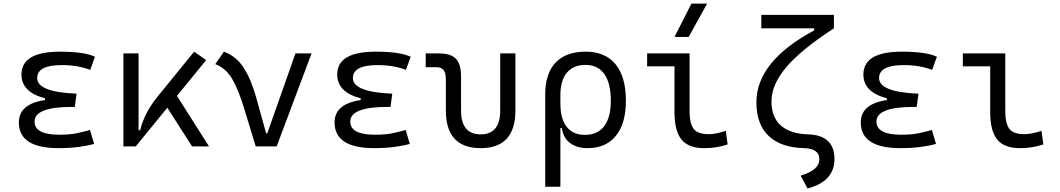

<svg xmlns="http://www.w3.org/2000/svg" viewBox="-20 -815 5899 1069"><path d="M305.7 9.8Q85 9.8 85 -133.3Q85 -236.8 230.5 -257.8V-267.6Q99.6 -301.8 99.6 -399.9Q99.6 -527.3 313.5 -527.3Q449.2 -527.3 508.8 -499L482.4 -425.8Q414.1 -452.6 324.2 -452.6Q187 -452.6 187 -380.4Q187 -302.2 406.2 -293.5L396.5 -219.7H379.9Q172.4 -219.7 172.4 -138.2Q172.4 -64.9 309.6 -64.9Q370.1 -64.9 409.9 -73.7Q449.7 -82.5 481 -91.3L503.9 -13.7Q465.3 -2.9 415.5 3.4Q365.7 9.8 305.7 9.8Z M667 0V-517.6H751.5V-89.8H760.3Q772.5 -139.2 796.6 -185.8Q820.8 -232.4 859.9 -280.3L1061 -527.3L1127.9 -480.5L965.3 -281.2L1143.6 0H1049.3L911.6 -215.3L735.8 0Z M1403.8 0 1339.4 -210.9Q1309.6 -310.1 1274.4 -372.6Q1239.3 -435.1 1178.7 -458L1226.6 -527.3Q1295.4 -502 1336.9 -437.5Q1378.4 -373 1406.7 -271L1461.9 -71.8H1467.8L1625 -517.6H1714.8L1520.5 0Z M2063.5 9.8Q1842.8 9.8 1842.8 -133.3Q1842.8 -236.8 1988.3 -257.8V-267.6Q1857.4 -301.8 1857.4 -399.9Q1857.4 -527.3 2071.3 -527.3Q2207 -527.3 2266.6 -499L2240.2 -425.8Q2171.9 -452.6 2082 -452.6Q1944.8 -452.6 1944.8 -380.4Q1944.8 -302.2 2164.1 -293.5L2154.3 -219.7H2137.7Q1930.2 -219.7 1930.2 -138.2Q1930.2 -64.9 2067.4 -64.9Q2127.9 -64.9 2167.7 -73.7Q2207.5 -82.5 2238.8 -91.3L2261.7 -13.7Q2223.1 -2.9 2173.3 3.4Q2123.5 9.8 2063.5 9.8Z M2656.2 9.8Q2462.4 9.8 2462.4 -200.2V-372.6Q2462.4 -409.2 2449.7 -425Q2437 -440.9 2407.7 -440.9H2350.1V-517.6H2423.3Q2490.2 -517.6 2518.6 -487.8Q2546.9 -458 2546.9 -389.2V-200.2Q2546.9 -66.9 2656.2 -66.9Q2765.1 -66.9 2765.1 -200.2V-517.6H2849.6V-200.2Q2849.6 9.8 2656.2 9.8Z M3251.5 9.8Q3192.4 9.8 3154.3 -18.3Q3116.2 -46.4 3107.9 -102.1H3100.1V224.6H3015.6V-289.1Q3015.6 -405.3 3073.2 -466.3Q3130.9 -527.3 3240.2 -527.3Q3349.6 -527.3 3407.2 -457.3Q3464.8 -387.2 3464.8 -253.9Q3464.8 -127.4 3409.2 -58.8Q3353.5 9.8 3251.5 9.8ZM3100.1 -238.8Q3100.1 -153.3 3135.3 -108.6Q3170.4 -64 3236.3 -64Q3307.1 -64 3344 -112.5Q3380.9 -161.1 3380.9 -253.9Q3380.9 -351.6 3344.7 -402.6Q3308.6 -453.6 3240.2 -453.6Q3172.4 -453.6 3136.2 -410.4Q3100.1 -367.2 3100.1 -284.7Z M3899.9 9.8Q3813.5 9.8 3774.4 -38.1Q3735.4 -85.9 3735.4 -190.4V-445.8H3583V-517.6H3819.3V-195.3Q3819.3 -128.9 3841.6 -98.4Q3863.8 -67.9 3926.3 -67.9Q3963.9 -67.9 4021 -86.4L4031.2 -10.7Q3997.6 0 3966.6 4.9Q3935.5 9.8 3899.9 9.8ZM3735.4 -609.4 3829.6 -794.9H3917L3814.5 -609.4Z M4476.1 234.4 4438 162.6Q4542 132.3 4542 71.3Q4542 12.7 4457.5 9.8Q4328.1 6.8 4259.8 -58.1Q4191.4 -123 4191.4 -245.1Q4191.4 -473.1 4512.7 -645.5V-657.2H4218.8V-732.4H4623V-657.2Q4443.4 -541 4359.4 -442.9Q4275.4 -344.7 4275.4 -250Q4275.4 -162.6 4327.6 -116.2Q4379.9 -69.8 4479 -66.9Q4626 -63 4626 71.3Q4626 194.8 4476.1 234.4Z M4993.2 9.8Q4772.5 9.8 4772.5 -133.3Q4772.5 -236.8 4918 -257.8V-267.6Q4787.1 -301.8 4787.1 -399.9Q4787.1 -527.3 5001 -527.3Q5136.7 -527.3 5196.3 -499L5169.9 -425.8Q5101.6 -452.6 5011.7 -452.6Q4874.5 -452.6 4874.5 -380.4Q4874.5 -302.2 5093.8 -293.5L5084 -219.7H5067.4Q4859.9 -219.7 4859.9 -138.2Q4859.9 -64.9 4997.1 -64.9Q5057.6 -64.9 5097.4 -73.7Q5137.2 -82.5 5168.5 -91.3L5191.4 -13.7Q5152.8 -2.9 5103 3.4Q5053.2 9.8 4993.2 9.8Z M5657.7 9.8Q5571.3 9.8 5532.2 -38.1Q5493.2 -85.9 5493.2 -190.4V-445.8H5340.8V-517.6H5577.1V-195.3Q5577.1 -128.9 5599.4 -98.4Q5621.6 -67.9 5684.1 -67.9Q5721.7 -67.9 5778.8 -86.4L5789.1 -10.7Q5755.4 0 5724.4 4.9Q5693.4 9.8 5657.7 9.8Z"/></svg>

Font: Cascadia Code PL SemiLight
Style: Regular
Weight: 350
Monospace: yes
Designer: Aaron Bell
Foundry: Saja Typeworks
Version: Version 2404.023; ttfautohint (v1.8.4)